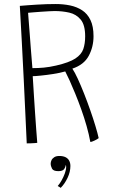

<svg xmlns="http://www.w3.org/2000/svg" viewBox="-20 -680 587 930"><path d="M109.5 14.5Q107 -41 103.2 -121.5Q99.5 -202 95 -294.8Q90.5 -387.5 85.5 -480Q80.5 -572.5 76 -651.5Q92 -653 113 -654.5Q134 -656 157.5 -657.5Q181 -659 204.8 -659.8Q228.5 -660.5 250 -660.5Q286 -660.5 319 -653.8Q352 -647 377.8 -630.2Q403.5 -613.5 418.2 -583Q433 -552.5 433 -504.5Q433 -453 410 -409.8Q387 -366.5 330.5 -347.5Q342 -330.5 356.8 -298.5Q371.5 -266.5 387.2 -226.8Q403 -187 417.2 -146.2Q431.5 -105.5 442.2 -69.8Q453 -34 458 -11Q454.5 -8 449.2 -5Q444 -2 438 0.8Q432 3.5 426.8 5.5Q421.5 7.5 417.5 7.5Q411 -29 399.5 -69.5Q388 -110 373.5 -150.5Q359 -191 344.2 -227Q329.5 -263 316.8 -291Q304 -319 296 -334Q269.5 -326.5 237.2 -321.5Q205 -316.5 177.5 -313.8Q150 -311 138.5 -311Q139 -305.5 140.5 -279.2Q142 -253 144.5 -214.5Q147 -176 149.8 -133.5Q152.5 -91 155.5 -52.5Q158.5 -14 160.5 12Q155.5 12.5 146.5 13.2Q137.5 14 127.5 14.2Q117.5 14.5 109.5 14.5ZM137 -350Q165 -350 192.2 -352.5Q219.5 -355 252 -362.5Q315 -377 344.8 -396.5Q374.5 -416 383.5 -442.5Q392.5 -469 392.5 -504Q392.5 -559 371 -585Q349.5 -611 315.8 -618.8Q282 -626.5 244.5 -626.5Q236.5 -626.5 217.8 -625.5Q199 -624.5 177.5 -623Q156 -621.5 138.8 -620Q121.5 -618.5 116 -618Q116.5 -609.5 118.8 -582Q121 -554.5 123.8 -518.2Q126.5 -482 129.2 -446.2Q132 -410.5 134.2 -383.8Q136.5 -357 137 -350ZM274 230Q272 228.5 267.5 225.5Q263 222.5 259.5 221Q268.5 211 278 194.5Q287.5 178 294 160Q300.5 142 300.5 128.5Q300.5 122.5 298.5 118.5Q297.5 129.5 290.5 139.2Q283.5 149 262.5 149Q238 149 231.8 136.5Q225.5 124 225.5 112.5Q225.5 104.5 229.5 96Q233.5 87.5 242.8 81.5Q252 75.5 267.5 75.5Q285 75.5 297 81.2Q309 87 315 98Q321 109 321 124Q321 152.5 307.2 181.5Q293.5 210.5 274 230Z"/></svg>

Font: Grandstander Thin Thin
Style: Regular
Weight: 250
Version: Version 1.200